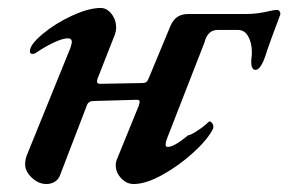

<svg xmlns="http://www.w3.org/2000/svg" viewBox="-20 -447 722 481"><path d="M43 -37Q43 -48 48 -60L156 -326Q160 -338 160 -342Q160 -351 150 -351Q138 -351 117 -341.5Q96 -332 72 -316Q68 -312 61 -312Q54 -312 55 -320Q56 -336 87 -362Q118 -388 160 -407.5Q202 -427 232 -427Q248 -427 259.5 -412Q271 -397 271 -378Q271 -370 268 -361L224 -249L223 -243Q223 -237 231 -237L337 -239Q343 -239 346.5 -241.5Q350 -244 353 -252L407 -382Q414 -398 425 -405Q436 -412 453 -412H599Q624 -412 654 -419Q658 -420 663.5 -421Q669 -422 676 -422Q678 -422 680.5 -418.5Q683 -415 682 -410Q656 -341 649 -320Q635 -272 620 -272Q607 -272 610 -302Q611 -306 611 -316Q611 -339 602 -355.5Q593 -372 576 -372H525Q500 -372 492 -340L400 -104Q391 -82 398 -79Q414 -77 451 -108Q457 -108 474.5 -119.5Q492 -131 503 -142Q505 -143 507 -142.5Q509 -142 510 -140Q516 -135 514 -125Q500 -97 463.5 -64Q427 -31 386 -8.5Q345 14 315 14Q297 14 283.5 -0.5Q270 -15 270 -33Q270 -41 273 -48L328 -183L330 -192Q330 -197 323 -197L215 -194Q202 -194 198 -184L130 -7Q126 3 117 8.5Q108 14 96 14Q76 14 59 -2.5Q42 -19 43 -37Z"/></svg>

Font: EB Garamond SemiBold
Style: Italic
Weight: 600
Italic angle: -17.2°
Designer: Georg Duffner and Octavio Pardo
Foundry: Georg Duffner
Version: Version 1.000